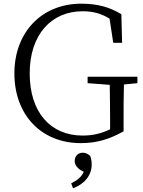

<svg xmlns="http://www.w3.org/2000/svg" viewBox="-20 -761 777 1041"><path d="M418 15C505 15 573 -6 650 -49V-99C650 -175 650 -241 652 -303L725 -310V-345H455V-310L575 -301C576 -234 577 -167 577 -100V-60C529 -37 483 -26 428 -26C254 -26 141 -152 141 -363C141 -574 259 -700 428 -700C485 -700 530 -687 574 -660L594 -529H642L638 -684C575 -722 510 -741 421 -741C205 -741 58 -585 58 -363C58 -139 203 15 418 15ZM477 132C477 112 475 101 469 84C456 73 444 67 429 67C400 67 385 88 385 113C385 132 399 155 434 170C423 197 402 215 366 233L376 260C440 236 477 188 477 132Z"/></svg>

Font: Kiri Minchoo Light
Style: Regular
Weight: 300
Designer: Ryoko NISHIZUKA 西塚涼子 (kana & ideographs); Frank Grießhammer (Latin, Greek & Cyrillic);
akenotsuki.com/eyeben/fonts/ (U+
Foundry: Adobe
akenotsuki.com/eyeben/fonts/
Version: Version 4.002;hotconv 1.0.119;makeotfexe 2.5.65604